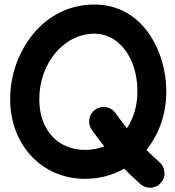

<svg xmlns="http://www.w3.org/2000/svg" viewBox="-20 -743 785 859"><path d="M360.4 57.1C424.8 57.1 484.4 41 535.6 11.7C558.1 34.7 582.5 57.6 608.4 80.6C621.6 92.3 637.7 97.7 655.8 96.7C673.8 95.2 688.5 87.9 700.2 74.7C711.9 61.5 717.3 45.9 715.8 27.8C714.4 9.8 707 -5.4 693.8 -17.1C672.9 -35.6 652.8 -54.2 634.8 -72.3C690.9 -140.6 724.1 -232.4 724.1 -334C724.1 -427.7 696.3 -523.4 642.1 -598.6C587.4 -673.8 507.3 -722.7 402.3 -722.7C289.1 -722.7 195.3 -671.9 128.9 -591.8C62.5 -511.2 25.4 -406.7 25.4 -299.3C25.4 -95.7 166.5 57.1 360.4 57.1ZM360.4 -72.3C242.7 -72.3 155.8 -157.2 155.8 -299.3C155.8 -461.4 267.1 -592.3 402.3 -592.3C438.5 -592.3 471.2 -581.1 500.5 -559.1C558.6 -514.2 594.7 -433.6 594.7 -334C594.7 -269 577.1 -212.9 547.9 -169.4C531.7 -189.9 514.2 -212.9 496.1 -237.8C485.8 -252 472.2 -260.7 454.1 -263.7C436 -266.6 419.9 -262.7 405.8 -252.4C391.6 -242.2 382.8 -228.5 379.9 -210.4C377 -192.4 380.4 -176.3 390.6 -162.1C409.7 -135.3 428.2 -110.8 446.3 -88.4C419.4 -77.6 390.6 -72.3 360.4 -72.3Z"/></svg>

Font: Mikhak
Style: Bold
Weight: 700
Designer: Amin Abedi
Version: Version 3.2